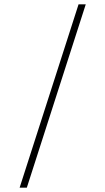

<svg xmlns="http://www.w3.org/2000/svg" viewBox="-20 -720 483 880"><path d="M70 140H103L373 -700H340Z"/></svg>

Font: Space Cowgirl Light
Style: Regular
Weight: 300
Designer: Valery Marier
Foundry: Valery Marier
Version: Version 1.000;hotconv 1.0.109;makeotfexe 2.5.65596